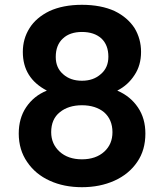

<svg xmlns="http://www.w3.org/2000/svg" viewBox="-20 -763 683 799"><path d="M175 -386C175 -386 175 -386 175 -386C138 -371 110 -348 89 -317C68 -286 58 -249 58 -207C58 -207 58 -207 58 -207C58 -162 70 -122 93 -89C116 -55 147 -29 187 -11C226 7 271 16 321 16C321 16 321 16 321 16C371 16 416 7 456 -11C496 -29 528 -55 551 -89C574 -122 585 -162 585 -207C585 -207 585 -207 585 -207C585 -249 575 -285 554 -316C533 -347 505 -370 468 -386C468 -386 468 -386 468 -386C498 -401 522 -423 540 -451C558 -478 567 -510 567 -547C567 -547 567 -547 567 -547C567 -583 558 -616 540 -646C521 -675 494 -699 457 -717C420 -734 374 -743 321 -743C321 -743 321 -743 321 -743C268 -743 223 -734 186 -717C149 -699 121 -675 103 -646C84 -616 75 -583 75 -547C75 -547 75 -547 75 -547C75 -474 108 -421 175 -386ZM431 -527C431 -527 431 -527 431 -527C431 -497 421 -473 400 -455C379 -436 353 -427 321 -427C321 -427 321 -427 321 -427C289 -427 263 -436 243 -454C222 -472 212 -496 212 -526C212 -526 212 -526 212 -526C212 -559 222 -585 242 -603C261 -621 288 -630 321 -630C321 -630 321 -630 321 -630C355 -630 382 -621 402 -603C421 -585 431 -560 431 -527ZM321 -325C321 -325 321 -325 321 -325C359 -325 390 -315 413 -296C436 -276 448 -248 448 -213C448 -213 448 -213 448 -213C448 -180 437 -153 414 -132C391 -111 360 -100 321 -100C321 -100 321 -100 321 -100C282 -100 251 -111 228 -132C205 -153 193 -180 193 -213C193 -213 193 -213 193 -213C193 -249 205 -277 229 -296C252 -315 283 -325 321 -325Z"/></svg>

Font: Girnar Poppins
Style: SemiBold
Weight: 500
Designer: Ninad Kale (Devanagari), Jonny Pinhorn (Latin)
Foundry: Indian Type Foundry
Version: ""